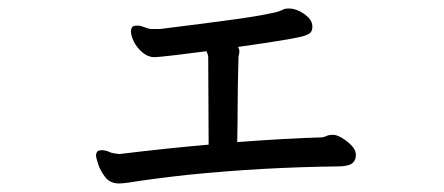

<svg xmlns="http://www.w3.org/2000/svg" viewBox="-20 -428 1040 450"><path d="M536 -95Q656 -104 734 -106Q738 -106 744.5 -109Q751 -112 759 -112H761Q769 -112 781 -105Q793 -98 803 -88Q813 -78 814 -67V-65Q814 -48 800 -42Q788 -38 774 -38Q594 -36 418 -18Q337 -9 281 0Q266 2 259 2Q238 2 226.5 -13Q215 -28 210 -43.5Q205 -59 205 -64Q205 -69 209 -74Q214 -76 219 -76Q228 -76 241 -70Q249 -68 260 -67Q376 -81 469 -89L468 -294Q468 -299 464 -308Q434 -304 392.5 -299Q351 -294 342 -294Q327 -294 314 -305Q301 -316 294 -330Q287 -344 287 -354Q287 -364 293 -367Q297 -368 303 -368Q309 -368 318 -364.5Q327 -361 333 -360H355Q362 -361 390.5 -364.5Q419 -368 458 -373Q552 -385 590.5 -392Q629 -399 635 -402Q641 -404 644.5 -406Q648 -408 655 -408H658Q674 -408 692 -396Q711 -383 712 -368V-364Q712 -356 707 -351Q702 -346 686 -342Q658 -335 538 -318Q541 -313 541 -308Q541 -303 540 -300Q539 -297 539 -294L538 -252Q538 -244 537.5 -228Q537 -212 537 -180.5Q537 -149 536 -95Z"/></svg>

Font: Moon Stars Kai HW
Style: Bold
Weight: 700
Designer: GuiWonder
Version: Version 1.101